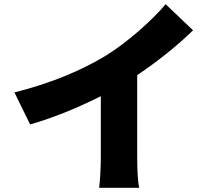

<svg xmlns="http://www.w3.org/2000/svg" viewBox="-20 -846 1040 918"><path d="M49 -404 124 -251C240 -284 361 -335 462 -386V-93C462 -45 458 25 454 52H646C638 24 636 -45 636 -93V-487C731 -550 828 -628 903 -701L772 -826C709 -750 587 -642 486 -580C374 -512 231 -450 49 -404Z"/></svg>

Font: Noto Sans KR Black
Style: Regular
Weight: 900
Designer: Ryoko NISHIZUKA 西塚涼子 (kana, bopomofo & ideographs); Paul D. Hunt (Latin, Greek & Cyrillic); Sandoll Communications 산돌커뮤니
Foundry: Adobe
Version: Version 2.004;hotconv 1.0.118;makeotfexe 2.5.65603